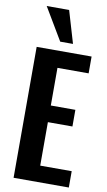

<svg xmlns="http://www.w3.org/2000/svg" viewBox="-112 -1118 653 1170"><g transform="rotate(10 214.0 -533.0)"><path d="M196.8 -866.2 78.1 -1065.9H216.8L275.9 -866.2ZM61 0V-810.1H400.9V-706.1H208V-473.1H359.9V-370.1H208V-101.1H402.8V0Z"/></g></svg>

Font: Oswald Medium
Style: Regular
Weight: 500
Designer: Vernon Adams
Foundry: Vernon Adams
Version: Version 4.103